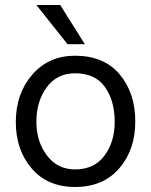

<svg xmlns="http://www.w3.org/2000/svg" viewBox="-20 -736 602 765"><path d="M519 -252Q519 -139 455 -65Q391 9 279 9Q170 9 106.5 -64.5Q43 -138 43 -250Q43 -363 108.5 -438.5Q174 -514 279 -514Q394 -514 456.5 -440Q519 -366 519 -252ZM125 -251Q125 -172 167 -116.5Q209 -61 279 -61Q355 -61 396 -115.5Q437 -170 437 -251Q437 -335 398 -389.5Q359 -444 279 -444Q207 -444 166 -388Q125 -332 125 -251ZM318 -560H249L125 -716H220Z"/></svg>

Font: Hind Madurai
Style: Regular
Weight: 400
Designer: Jyotish Sonowal
Foundry: Indian Type Foundry
Version: Version 1.001;PS 1.0;hotconv 1.0.86;makeotf.lib2.5.63406; tt